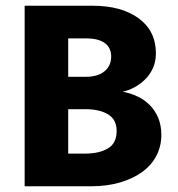

<svg xmlns="http://www.w3.org/2000/svg" viewBox="-20 -650 621 670"><path d="M303 -630Q404 -630 464 -586Q524 -542 524 -464Q524 -435 513.5 -412Q503 -389 486 -372.5Q469 -356 448.5 -345Q428 -334 408 -330Q435 -325 459.5 -313.5Q484 -302 502.5 -283.5Q521 -265 532 -239Q543 -213 543 -179Q543 -140 526 -107Q509 -74 477 -50.5Q445 -27 399.5 -13.5Q354 0 298 0H66V-630ZM218 -382H279Q322 -382 345 -401.5Q368 -421 368 -453Q368 -483 346 -499.5Q324 -516 280 -516H218ZM218 -114H277Q326 -114 356.5 -132Q387 -150 387 -193Q387 -233 357 -251Q327 -269 278 -269H218Z"/></svg>

Font: Ek Mukta ExtraBold
Style: Regular
Weight: 800
Designer: Girish Dalvi and Yashodeep Gholap
Foundry: Ek Type
Version: Version 2.538;PS 1.002;hotconv 16.6.51;makeotf.lib2.5.65220;